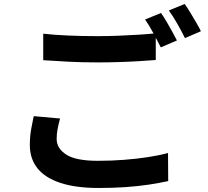

<svg xmlns="http://www.w3.org/2000/svg" viewBox="-20 -885 1040 959"><path d="M195.9 -716.7Q251.2 -710.5 320.3 -707.5Q389.5 -704.5 468.3 -704.5Q517.6 -704.5 569.9 -706.5Q622.2 -708.5 671.2 -711.6Q720.1 -714.7 758 -718.5V-585.3Q723.5 -582.5 673.9 -579.5Q624.3 -576.5 570.7 -574.9Q517.2 -573.3 469 -573.3Q390.8 -573.3 323.8 -576.7Q256.8 -580.1 195.9 -584.3ZM280 -293.1Q272.7 -266.6 267.9 -241.7Q263 -216.9 263 -191.5Q263 -143.3 311.4 -112.5Q359.7 -81.8 468.3 -81.8Q536.2 -81.8 599.4 -86.7Q662.6 -91.5 718.8 -100.2Q775 -108.8 819.2 -120.8L820.2 19.4Q776.6 29.2 722.5 37.3Q668.4 45.4 605.9 49.7Q543.4 53.9 473 53.9Q358.2 53.9 281.9 28.6Q205.5 3.4 167.2 -44.3Q129 -92.1 129 -160.8Q129 -204.4 135.8 -240.6Q142.7 -276.8 148.4 -304.9ZM784.1 -820.1Q797.1 -802.3 811.8 -777.2Q826.4 -752 840.3 -726.9Q854.2 -701.8 863.7 -682.9L783.2 -648.4Q767.6 -679.4 746.3 -719.1Q724.9 -758.8 704.7 -787.6ZM902.5 -865.2Q915.7 -846.5 931.1 -821.2Q946.4 -795.9 960.7 -771.3Q975.1 -746.7 983.5 -729L903.8 -694.7Q888.4 -726.4 866.1 -765.6Q843.9 -804.7 823.3 -832.7Z"/></svg>

Font: Noto Sans SC Thin
Style: Regular
Weight: 100
Designer: Ryoko NISHIZUKA 西塚涼子 (kana, bopomofo & ideographs); Paul D. Hunt (Latin, Greek & Cyrillic); Sandoll Communications 산돌커뮤니
Foundry: Adobe
Version: Version 2.004-H2;hotconv 1.0.118;makeotfexe 2.5.65603